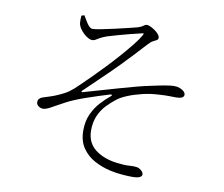

<svg xmlns="http://www.w3.org/2000/svg" viewBox="-85 -858 1169 1004"><g transform="rotate(10 500.0 -356.0)"><path d="M339 -684Q330 -684 321 -693Q312 -702 303.5 -716.5Q295 -731 285 -747L270 -742Q269 -732 269 -720.5Q269 -709 270 -701Q272 -688 281 -674.5Q290 -661 302 -650Q314 -639 326 -632.5Q338 -626 346 -626Q357 -626 364 -630.5Q371 -635 383 -642Q395 -649 419 -658Q444 -666 475 -674.5Q506 -683 538.5 -691.5Q571 -700 598 -706Q604 -708 606.5 -706.5Q609 -705 604 -697Q592 -675 566.5 -643Q541 -611 508.5 -574Q476 -537 441.5 -501Q407 -465 377 -435Q347 -405 327 -386Q298 -357 277.5 -342.5Q257 -328 227 -315Q205 -305 183.5 -298Q162 -291 143 -285Q132 -281 126.5 -274Q121 -267 121 -257Q121 -248 126.5 -241.5Q132 -235 140 -231.5Q148 -228 155 -228Q168 -228 182 -234.5Q196 -241 216.5 -253Q237 -265 268 -281Q308 -302 369 -323Q430 -344 489 -362Q498 -364 499.5 -361.5Q501 -359 494 -353Q469 -333 443.5 -305Q418 -277 401 -239.5Q384 -202 384 -153Q384 -98 409 -61Q434 -24 474.5 -2Q515 20 561 30Q592 37 625 39.5Q658 42 676 42Q705 42 717 36Q729 30 729 21Q729 10 717.5 0Q706 -10 695 -12Q679 -15 653 -13Q627 -11 587 -16Q515 -25 470 -60Q425 -95 424 -159Q424 -204 438.5 -237.5Q453 -271 476.5 -296Q500 -321 525 -340Q544 -355 577.5 -369Q611 -383 654.5 -393.5Q698 -404 745 -406Q778 -408 795 -407.5Q812 -407 827 -407Q853 -407 863 -412.5Q873 -418 873 -428Q873 -437 865 -445Q857 -453 843 -458.5Q829 -464 812 -464Q796 -464 766.5 -459Q737 -454 683 -442Q658 -437 618 -426.5Q578 -416 531 -402.5Q484 -389 435.5 -375Q387 -361 345 -349Q341 -348 340 -350.5Q339 -353 342 -356Q381 -394 411.5 -423Q442 -452 468 -477.5Q494 -503 519 -528.5Q544 -554 572 -584Q600 -614 636 -653Q650 -669 662 -675Q674 -681 681 -685Q688 -689 688 -698Q688 -707 680 -716.5Q672 -726 660 -734.5Q648 -743 636 -748.5Q624 -754 617 -754Q610 -754 605.5 -751Q601 -748 593.5 -743Q586 -738 570 -733Q558 -730 526 -722Q494 -714 456 -705.5Q418 -697 385.5 -690.5Q353 -684 339 -684Z"/></g></svg>

Font: Early Summer Mincho VF
Style: Regular
Weight: 250
Designer: GuiWonder
Version: Version 1.002